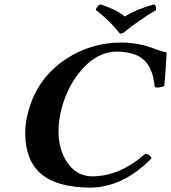

<svg xmlns="http://www.w3.org/2000/svg" viewBox="-20 -854 787 884"><path d="M395 9.8Q243.7 9.3 169.4 -53.2Q98.6 -113.3 96.2 -234.4Q95.7 -275.9 104 -314.9Q140.6 -488.3 285.6 -583.5Q399.4 -657.7 538.1 -658.2Q617.7 -658.2 695.8 -627.9Q730 -615.2 747.1 -612.8Q741.7 -507.3 736.3 -458Q711.4 -446.8 692.4 -453.1Q683.1 -559.1 621.1 -593.8Q581.1 -615.7 518.1 -616.2Q419.9 -616.2 341.3 -515.1Q281.7 -438 258.8 -334Q231.4 -205.1 282.7 -116.7Q327.1 -42.5 404.8 -42Q532.7 -43 648.9 -146Q665 -146 675.8 -128.9Q677.2 -126.5 677.7 -125Q545.4 9.3 395 9.8ZM420.9 -808.1Q425.8 -826.2 442.4 -834Q522.5 -807.1 554.2 -777.8Q606 -810.5 689.5 -834Q701.2 -827.1 697.8 -807.1Q624.5 -765.1 548.3 -703.1L533.2 -698.2Q484.9 -759.8 420.9 -808.1Z"/></svg>

Font: Linux Libertine Slanted O
Style: Bold Slanted
Weight: 700
Designer: Philipp H. Poll
Foundry: Philipp H. Poll
Version: Version 5.0.0